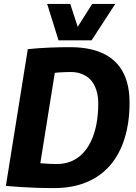

<svg xmlns="http://www.w3.org/2000/svg" viewBox="-20 -951 695 981"><path d="M257 10Q206 10 164.5 8.5Q123 7 85.5 4.5Q48 2 10 -1L122 -700Q184 -706 236.5 -708Q289 -710 339 -710Q399 -710 447 -698.5Q495 -687 531.5 -664.5Q568 -642 592.5 -608Q617 -574 629.5 -529Q642 -484 642 -427Q642 -325 616.5 -243.5Q591 -162 542 -105.5Q493 -49 421 -19.5Q349 10 257 10ZM272 -113Q310 -113 343 -126.5Q376 -140 401.5 -166Q427 -192 445 -229.5Q463 -267 472.5 -315.5Q482 -364 482 -423Q482 -455 475 -481Q468 -507 456 -526Q444 -545 426.5 -557.5Q409 -570 388 -576.5Q367 -583 342 -583Q326 -583 311 -582.5Q296 -582 283 -581Q270 -580 260 -579L186 -117Q202 -116 214.5 -115Q227 -114 240.5 -113.5Q254 -113 272 -113ZM569 -931 448 -745H279L221 -931H339L377 -814L451 -931Z"/></svg>

Font: Georama ExtraCondensed Thin
Style: Bold Italic
Weight: 700
Italic angle: -9°
Version: Version 1.001